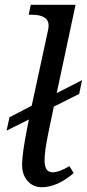

<svg xmlns="http://www.w3.org/2000/svg" viewBox="-20 -780 366 810"><path d="M102.1 -275.9 7.8 -229 20 -285.2 113.8 -334 182.1 -649.9Q185.1 -662.6 185.1 -671.9Q185.1 -717.8 113.8 -717.8H101.1L109.9 -759.8H298.8L219.2 -387.2L326.2 -441.9L314 -383.8L207 -330.1L183.1 -214.8Q168 -142.1 168 -104Q168 -53.2 201.2 -53.2Q230 -53.2 272.9 -79.1L291 -49.8Q221.7 9.8 155.8 9.8Q119.6 9.8 96.4 -16.6Q73.2 -43 73.2 -85Q73.2 -132.3 95.2 -242.2Z"/></svg>

Font: Droid Serif
Style: Italic
Weight: 400
Italic angle: -12°
Designer: Monotype Design team
Foundry: Monotype Imaging Inc.
Version: Version 1.03